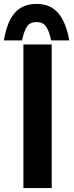

<svg xmlns="http://www.w3.org/2000/svg" viewBox="-25 -964 380 984"><path d="M240 -736V0H95V-736ZM330 -757H237Q227 -805 211 -828Q195 -851 162 -851Q129 -851 113.5 -828Q98 -805 88 -757H-5Q11 -854 51.5 -899Q92 -944 162 -944Q232 -944 272.5 -898Q313 -852 330 -757Z"/></svg>

Font: Josefin Sans
Style: Bold
Weight: 700
Designer: Santiago Orozco
Foundry: Typemade
Version: Version 2.000